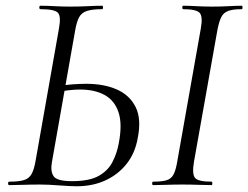

<svg xmlns="http://www.w3.org/2000/svg" viewBox="-20 -645 865 669"><path d="M247 4Q224.4 4 186.3 1Q148.2 -2 119 -2Q88.4 -2 60.6 -1Q32.8 0 12.2 0Q8.2 0 8.2 -6Q8.2 -12 12.2 -12Q45.8 -12 63.7 -17.6Q81.6 -23.2 90.1 -38.8Q98.6 -54.4 103.6 -82.4L185.4 -545.4Q193.4 -588.6 181.6 -600.8Q169.8 -613 121 -613Q117 -613 117 -619Q117 -625 121 -625Q144 -625 169.8 -623.5Q195.6 -622 224.2 -622Q258.2 -622 286.6 -623.5Q315 -625 336 -625Q339 -625 339 -619Q339 -613 336 -613Q301.6 -613 282.8 -606.8Q264 -600.6 255.5 -584.6Q247 -568.6 242 -539.6L160.8 -79.4Q155.2 -48 166.8 -30.9Q178.4 -13.8 231 -13.8Q291.4 -13.8 323.9 -32.1Q356.4 -50.4 371.9 -80.6Q387.4 -110.8 393.6 -144.6Q406.8 -212 393.1 -253.4Q379.4 -294.8 344.7 -313.9Q310 -333 259.2 -333Q240 -333 220.4 -330.6Q200.8 -328.2 180.2 -325.4L181 -344.8Q208 -349.2 232.7 -351.1Q257.4 -353 280.6 -353Q342.2 -353 387 -333.3Q431.8 -313.6 452.6 -272Q473.4 -230.4 459.8 -163.4Q450.8 -111.8 421.6 -74.6Q392.4 -37.4 347.8 -16.7Q303.2 4 247 4ZM513.2 0Q510.2 0 510.2 -6Q510.2 -12 513.2 -12Q544.2 -12 560.5 -17Q576.8 -22 584.6 -37Q592.5 -52 597.4 -81L679.4 -544Q687.4 -587 675.8 -600Q664.1 -613 618.2 -613Q615.2 -613 615.2 -619Q615.2 -625 618.2 -625Q638.7 -625 664.4 -623.5Q690 -622 718.6 -622Q751.2 -622 777.2 -623.5Q803.2 -625 822.8 -625Q825 -625 825 -619Q825 -613 822.8 -613Q791.9 -613 775.5 -607Q759.1 -601 751.3 -586Q743.6 -571 737.8 -542L655.8 -81Q648.6 -38 659.7 -25Q670.7 -12 717.8 -12Q719.8 -12 719.8 -6Q719.8 0 717.8 0Q697.4 0 671.8 -1Q646.2 -2 614.6 -2Q585.9 -2 559.9 -1Q533.8 0 513.2 0Z"/></svg>

Font: Cormorant Light
Style: Italic
Weight: 300
Italic angle: -10°
Designer: Christian Thalmann (Catharsis Fonts)
Foundry: Catharsis Fonts
Version: Version 4.000